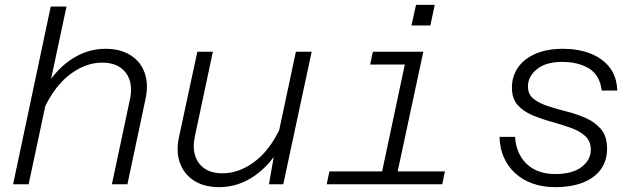

<svg xmlns="http://www.w3.org/2000/svg" viewBox="-20 -759 2640 791"><path d="M441 0 515 -348Q530 -417 498.5 -459Q467 -501 401 -501Q327 -501 259 -445Q191 -389 147 -278L155 -377Q200 -463 268 -510.5Q336 -558 414 -558Q475 -558 517 -532Q559 -506 576 -459Q593 -412 579 -349L505 0ZM34 0 189 -732H254L98 0Z M857 -546 783 -198Q768 -129 799.5 -87Q831 -45 896 -45Q971 -45 1039 -101Q1107 -157 1150 -268L1143 -169Q1098 -83 1030 -35.5Q962 12 883 12Q822 12 780.5 -14Q739 -40 721.5 -87Q704 -134 718 -197L793 -546ZM1264 -546 1147 0H1088L1113 -142L1199 -546Z M1543 0 1659 -546H1724L1607 0ZM1326 0 1337 -53H1813L1802 0ZM1505 -493 1516 -546H1692L1680 -493ZM1675 -654 1694 -739H1771L1753 -654Z M2266 12Q2217 12 2175.5 -2.5Q2134 -17 2103.5 -44.5Q2073 -72 2056 -110Q2039 -148 2038 -195H2102Q2106 -126 2149.5 -84Q2193 -42 2268 -42Q2338 -42 2376 -71Q2414 -100 2414 -142Q2414 -178 2390.5 -199Q2367 -220 2330 -233Q2293 -246 2251.5 -257.5Q2210 -269 2173 -284.5Q2136 -300 2112.5 -326.5Q2089 -353 2089 -398Q2089 -445 2114.5 -481.5Q2140 -518 2187.5 -538Q2235 -558 2299 -558Q2361 -558 2411 -539Q2461 -520 2491 -482Q2521 -444 2523 -386H2459Q2451 -450 2406.5 -477Q2362 -504 2296 -504Q2229 -504 2192 -474Q2155 -444 2155 -403Q2155 -370 2178.5 -351.5Q2202 -333 2239.5 -321Q2277 -309 2318.5 -298.5Q2360 -288 2397 -271Q2434 -254 2457.5 -225Q2481 -196 2481 -147Q2481 -97 2455.5 -61.5Q2430 -26 2382 -7Q2334 12 2266 12Z"/></svg>

Font: Azeret Mono ExtraLight
Style: Italic
Weight: 250
Italic angle: -12°
Designer: Martin Vácha
Foundry: Displaay
Version: Version 1.002